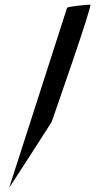

<svg xmlns="http://www.w3.org/2000/svg" viewBox="-20 -759 447 825"><path d="M20 46C17 54 202 -235 202 -235C204 -242 379 -739 368 -739C358 -739 272 -732 268 -725Z"/></svg>

Font: Ampere
Style: SuCnd
Weight: 400
Version: Version 1